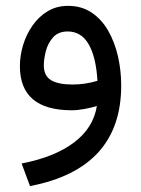

<svg xmlns="http://www.w3.org/2000/svg" viewBox="-20 -377 484 659"><path d="M396 -83.5Q396 201.7 83 261.7L54.2 184.1Q166.5 162.6 233.4 112.5Q300.3 62.5 312.5 -13.2Q293.9 -7.3 269.5 -2.9Q245.1 1.5 226.6 1.5Q48.3 1.5 48.3 -149.9Q48.3 -186 59.3 -222.4Q70.3 -258.8 91.6 -289.3Q112.8 -319.8 143.6 -338.4Q174.3 -356.9 213.4 -356.9Q259.8 -356.9 294.2 -334Q328.6 -311 351.1 -272Q373.5 -232.9 384.8 -184.1Q396 -135.3 396 -83.5ZM229 -86.9Q272 -86.9 314.5 -99.6Q309.6 -181.6 284.2 -225.3Q258.8 -269 212.4 -269Q180.2 -269 162.4 -249Q144.5 -229 137.5 -201.9Q130.4 -174.8 130.4 -152.8Q130.4 -117.2 154.8 -102.1Q179.2 -86.9 229 -86.9Z"/></svg>

Font: Vazirmatn RD FD
Style: Regular
Weight: 400
Designer: Saber Rastikerdar
Foundry: Saber Rastikerdar
Version: Version 33.003